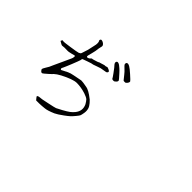

<svg xmlns="http://www.w3.org/2000/svg" viewBox="-90 -1204 1681 1681"><g transform="rotate(45 750.0 -363.5)"><path d="M373 -308.6 413.1 -329.1 414.1 -330.1Q416 -331.1 430.7 -337.9Q451.2 -347.7 483.4 -353.5Q537.1 -363.3 562.5 -369.1Q582 -369.1 612.3 -363.3Q642.6 -358.4 649.4 -355.5Q672.9 -346.7 699.7 -328.1Q726.6 -309.6 733.9 -302.7Q741.2 -295.9 754.9 -280.3Q774.4 -255.9 778.3 -243.2Q787.1 -215.8 782.2 -186.5Q777.3 -156.2 772.9 -147.5Q768.6 -138.7 749.5 -115.7Q730.5 -92.8 716.8 -80.1Q703.1 -67.4 673.8 -45.9Q626 -10.7 600.6 1Q542 26.4 510.7 29.3Q477.5 33.2 443.4 34.2Q412.1 35.2 407.2 34.2Q404.3 32.2 393.6 17.6Q389.6 12.7 387.2 8.8Q384.8 4.9 384.8 2.9Q387.7 -2 400.4 -5.9Q428.7 -6.8 497.1 -22.5Q567.4 -37.1 578.1 -41.5Q588.9 -45.9 628.9 -67.9Q668.9 -89.8 688.5 -104.5Q708 -119.1 722.7 -137.7Q763.7 -188.5 736.3 -247.1Q731.4 -256.8 723.1 -268.1Q714.8 -279.3 710 -284.2Q696.3 -295.9 662.1 -307.6Q604.5 -326.2 549.8 -326.2Q502.9 -325.2 407.2 -275.4Q371.1 -255.9 352.5 -238.3L351.6 -237.3Q347.7 -231.4 319.3 -206.1Q286.1 -176.8 279.3 -172.9Q265.6 -166 253.9 -183.6Q247.1 -192.4 248 -196.3Q248 -202.1 263.7 -228Q279.3 -253.9 280.3 -255.9L295.9 -291Q299.8 -297.9 331.1 -367.2Q362.3 -436.5 367.2 -446.3Q372.1 -456.1 373 -467.8Q375 -480.5 371.1 -482.4Q367.2 -483.4 336.9 -474.6Q307.6 -465.8 282.2 -467.8Q257.8 -469.7 227.5 -465.8Q222.7 -465.8 206.1 -475.6Q193.4 -482.4 189.5 -485.4Q190.4 -488.3 193.4 -494.1Q197.3 -502 199.2 -502Q201.2 -502.9 205.1 -501Q214.8 -497.1 288.1 -508.8Q361.3 -519.5 376 -524.4Q391.6 -530.3 395.5 -541Q411.1 -590.8 415 -601.6Q418.9 -613.3 432.6 -682.6Q432.6 -682.6 432.6 -683.6Q433.6 -686.5 433.6 -700.2Q433.6 -714.8 428.7 -723.6Q425.8 -729.5 424.8 -731.4Q429.7 -742.2 431.6 -744.1Q441.4 -747.1 454.1 -741.2Q467.8 -735.4 475.6 -724.6Q482.4 -714.8 480.5 -708Q477.5 -699.2 475.6 -685.5Q473.6 -674.8 472.7 -671.9Q472.7 -668.9 471.7 -662.1Q470.7 -644.5 460 -603.5Q448.2 -560.5 449.2 -556.6Q451.2 -543.9 467.8 -550.8Q482.4 -557.6 486.3 -564.5Q489.3 -569.3 494.1 -570.3Q502 -570.3 516.6 -575.2Q531.2 -580.1 543.5 -583.5Q555.7 -586.9 559.6 -590.8Q561.5 -592.8 578.1 -596.7Q597.7 -601.6 606.4 -605.5Q614.3 -608.4 620.1 -607.4Q627 -606.4 641.6 -613.3Q644.5 -613.3 655.3 -609.4Q668 -604.5 673.8 -599.6Q683.6 -591.8 674.8 -582V-581.1Q669.9 -573.2 639.6 -570.3Q608.4 -567.4 575.2 -553.7Q542 -541 539.1 -541Q527.3 -541 481.4 -524.4Q436.5 -508.8 435.5 -506.8Q436.5 -497.1 422.9 -462.9Q406.2 -422.9 402.3 -410.2Q397.5 -397.5 385.7 -370.1Q374 -343.8 373 -340.8L364.3 -323.2Q362.3 -316.4 370.1 -309.6L371.1 -307.6ZM432.6 -683.6Q432.6 -683.6 433.6 -683.6ZM432.6 -683.6V-682.6Q432.6 -682.6 432.6 -682.6Q432.6 -682.6 432.6 -683.6ZM793.9 -669.9Q775.4 -693.4 760.7 -706.1Q748 -717.8 740.7 -725.6Q733.4 -733.4 731.4 -739.3Q730.5 -746.1 732.4 -752.9Q734.4 -757.8 739.3 -759.8Q744.1 -762.7 751 -761.7Q759.8 -759.8 770.5 -753.9Q783.2 -746.1 793 -738.3Q807.6 -726.6 826.2 -710Q870.1 -670.9 871.6 -666Q873 -661.1 871.6 -655.3Q870.1 -649.4 864.3 -641.6Q858.4 -633.8 853.5 -630.4Q848.6 -627 838.9 -627.9Q827.1 -627.9 825.2 -630.9Q825.2 -632.8 793.9 -669.9ZM717.8 -612.3Q692.4 -646.5 688.5 -651.4Q675.8 -664.1 669.9 -672.9Q664.1 -680.7 662.1 -687.5Q661.1 -693.4 664.1 -700.2Q666 -705.1 670.9 -707Q676.8 -709 683.6 -707Q691.4 -705.1 701.2 -698.2Q713.9 -689.5 722.7 -680.7Q737.3 -668 753.9 -649.4Q793 -606.4 794.9 -601.6Q796.9 -596.7 794.9 -590.8Q793 -585 786.1 -578.1Q779.3 -571.3 774.4 -568.4Q769.5 -565.4 758.3 -566.4Q747.1 -567.4 745.1 -571.3Q742.2 -579.1 717.8 -612.3Z"/></g></svg>

Font: ToneOZ-Zhuyin-Tsuipita-TC
Style: Regular
Weight: 400
Designer: ÂÆ£ÂøóÂáåJeffrey Xuan(jeffreyx@gmail.com, ToneOZ.com) ÈòøÂù§(cjkFonts)
Foundry: ToneOZ
Version: Version 0.240710